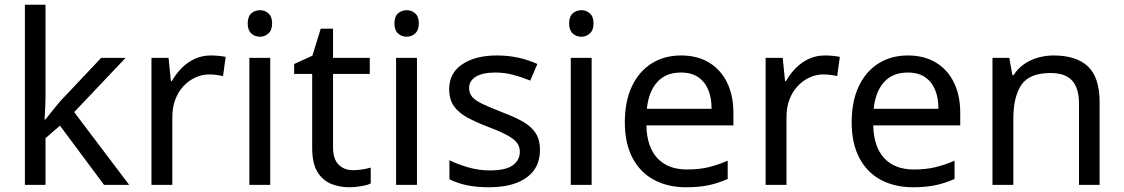

<svg xmlns="http://www.w3.org/2000/svg" viewBox="-20 -780 4740 810"><path d="M172 -363Q172 -347 170.5 -321Q169 -295 168 -276H172Q178 -284 190 -299Q202 -314 214.5 -329.5Q227 -345 236 -355L407 -536H510L293 -307L525 0H419L233 -250L172 -197V0H85V-760H172Z M869 -546Q884 -546 901.5 -544.5Q919 -543 932 -540L921 -459Q908 -462 892.5 -464Q877 -466 863 -466Q832 -466 804 -453Q776 -440 754 -416.5Q732 -393 719.5 -360Q707 -327 707 -286V0H619V-536H691L701 -438H705Q722 -468 746 -492.5Q770 -517 801 -531.5Q832 -546 869 -546Z M1120 -536V0H1032V-536ZM1077 -737Q1097 -737 1112.5 -723.5Q1128 -710 1128 -681Q1128 -653 1112.5 -639Q1097 -625 1077 -625Q1055 -625 1040 -639Q1025 -653 1025 -681Q1025 -710 1040 -723.5Q1055 -737 1077 -737Z M1469 -62Q1489 -62 1510 -65.5Q1531 -69 1544 -73V-6Q1530 1 1504 5.5Q1478 10 1454 10Q1412 10 1376.5 -4.5Q1341 -19 1319 -55Q1297 -91 1297 -156V-468H1221V-510L1298 -545L1333 -659H1385V-536H1540V-468H1385V-158Q1385 -109 1408.5 -85.5Q1432 -62 1469 -62Z M1739 -536V0H1651V-536ZM1696 -737Q1716 -737 1731.5 -723.5Q1747 -710 1747 -681Q1747 -653 1731.5 -639Q1716 -625 1696 -625Q1674 -625 1659 -639Q1644 -653 1644 -681Q1644 -710 1659 -723.5Q1674 -737 1696 -737Z M2258 -148Q2258 -96 2232 -61Q2206 -26 2158 -8Q2110 10 2044 10Q1988 10 1947.5 1Q1907 -8 1876 -24V-104Q1908 -88 1953.5 -74.5Q1999 -61 2046 -61Q2113 -61 2143 -82.5Q2173 -104 2173 -140Q2173 -160 2162 -176Q2151 -192 2122.5 -208Q2094 -224 2041 -244Q1989 -264 1952 -284Q1915 -304 1895 -332Q1875 -360 1875 -404Q1875 -472 1930.5 -509Q1986 -546 2076 -546Q2125 -546 2167.5 -536.5Q2210 -527 2247 -510L2217 -440Q2183 -454 2146 -464Q2109 -474 2070 -474Q2016 -474 1987.5 -456.5Q1959 -439 1959 -409Q1959 -387 1972 -371.5Q1985 -356 2015.5 -341.5Q2046 -327 2097 -307Q2148 -288 2184 -268Q2220 -248 2239 -219.5Q2258 -191 2258 -148Z M2476 -536V0H2388V-536ZM2433 -737Q2453 -737 2468.5 -723.5Q2484 -710 2484 -681Q2484 -653 2468.5 -639Q2453 -625 2433 -625Q2411 -625 2396 -639Q2381 -653 2381 -681Q2381 -710 2396 -723.5Q2411 -737 2433 -737Z M2853 -546Q2922 -546 2971.5 -516Q3021 -486 3047.5 -431.5Q3074 -377 3074 -304V-251H2707Q2709 -160 2753.5 -112.5Q2798 -65 2878 -65Q2929 -65 2968.5 -74.5Q3008 -84 3050 -102V-25Q3009 -7 2969 1.5Q2929 10 2874 10Q2798 10 2739.5 -21Q2681 -52 2648.5 -113.5Q2616 -175 2616 -264Q2616 -352 2645.5 -415Q2675 -478 2728.5 -512Q2782 -546 2853 -546ZM2852 -474Q2789 -474 2752.5 -433.5Q2716 -393 2709 -321H2982Q2982 -367 2968 -401Q2954 -435 2925.5 -454.5Q2897 -474 2852 -474Z M3460 -546Q3475 -546 3492.5 -544.5Q3510 -543 3523 -540L3512 -459Q3499 -462 3483.5 -464Q3468 -466 3454 -466Q3423 -466 3395 -453Q3367 -440 3345 -416.5Q3323 -393 3310.5 -360Q3298 -327 3298 -286V0H3210V-536H3282L3292 -438H3296Q3313 -468 3337 -492.5Q3361 -517 3392 -531.5Q3423 -546 3460 -546Z M3810 -546Q3879 -546 3928.5 -516Q3978 -486 4004.5 -431.5Q4031 -377 4031 -304V-251H3664Q3666 -160 3710.5 -112.5Q3755 -65 3835 -65Q3886 -65 3925.5 -74.5Q3965 -84 4007 -102V-25Q3966 -7 3926 1.5Q3886 10 3831 10Q3755 10 3696.5 -21Q3638 -52 3605.5 -113.5Q3573 -175 3573 -264Q3573 -352 3602.5 -415Q3632 -478 3685.5 -512Q3739 -546 3810 -546ZM3809 -474Q3746 -474 3709.5 -433.5Q3673 -393 3666 -321H3939Q3939 -367 3925 -401Q3911 -435 3882.5 -454.5Q3854 -474 3809 -474Z M4425 -546Q4521 -546 4570 -499.5Q4619 -453 4619 -349V0H4532V-343Q4532 -408 4503 -440Q4474 -472 4412 -472Q4323 -472 4289 -422Q4255 -372 4255 -278V0H4167V-536H4238L4251 -463H4256Q4274 -491 4300.5 -509.5Q4327 -528 4359 -537Q4391 -546 4425 -546Z"/></svg>

Font: binaryhoriontal115
Style: Book
Weight: 400
Designer: Jelle Bosma - Monotype Design Team
Foundry: Monotype Imaging Inc.
Version: Version 2.003